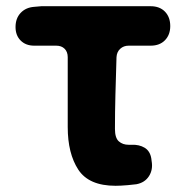

<svg xmlns="http://www.w3.org/2000/svg" viewBox="-20 -584 598 618"><path d="M352 14Q266 14 232 -38Q198 -90 198 -175V-400Q198 -417 188 -427Q178 -437 161 -437H90Q63 -437 46.5 -453.5Q30 -470 30 -497Q30 -525 46.5 -542.5Q63 -560 90 -562L113 -564H465Q494 -564 511 -546.5Q528 -529 528 -500Q528 -472 511 -454.5Q494 -437 465 -437H394Q378 -437 367 -427Q356 -417 355 -400Q353 -336 351.5 -279Q350 -222 350 -169Q350 -140 362.5 -129Q375 -118 394 -118Q400 -118 401.5 -118Q403 -118 404 -118Q428 -119 445.5 -108.5Q463 -98 467 -74L468 -66Q473 -38 459.5 -17Q446 4 419 9Q414 10 391 12Q368 14 352 14Z"/></svg>

Font: Chiron GoRound TC EB
Style: Regular
Weight: 700
Designer: Ryoko NISHIZUKA 西塚涼子 (kana, bopomofo & ideographs); Paul D. Hunt (Latin, Greek & Cyrillic); Sandoll Communications 산돌커뮤니
Foundry: Adobe
Version: Version 1.000;hotconv 1.1.1;makeotfexe 2.6.0